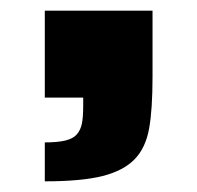

<svg xmlns="http://www.w3.org/2000/svg" viewBox="-20 -183 370 360"><path d="M64 84Q88 84 102.5 80.5Q117 77 124 69Q131 61 133.5 49Q136 37 136 15V0H64V-163H266V-40Q266 23 259.5 58.5Q253 94 233 115Q212 137 172.5 147Q133 157 64 157Z"/></svg>

Font: Saira Stencil One
Style: Regular
Weight: 400
Designer: Hector Gatti with collaboration of the Omnibus-Type team
Foundry: Omnibus-Type
Version: Version 1.004